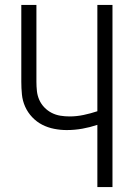

<svg xmlns="http://www.w3.org/2000/svg" viewBox="-20 -755 540 775"><path d="M373 0V-251Q343 -241 312 -235.5Q281 -230 249 -230Q224 -230 198.5 -235Q173 -240 150.5 -251.5Q128 -263 110 -282Q92 -301 81.5 -324.5Q71 -348 68.5 -373.5Q66 -399 66 -425V-735H127V-425Q127 -406 129 -387.5Q131 -369 138.5 -352Q146 -335 159 -321.5Q172 -308 188.5 -299.5Q205 -291 223.5 -288Q242 -285 261 -285Q289 -285 317.5 -291Q346 -297 373 -306V-735H434V0Z"/></svg>

Font: Iosevka SS04 Light
Style: Regular
Weight: 300
Monospace: yes
Designer: Belleve Invis
Foundry: Belleve Invis
Version: Version 19.0.0; ttfautohint (v1.8.4)